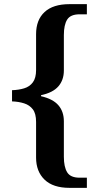

<svg xmlns="http://www.w3.org/2000/svg" viewBox="-20 -780 477 926"><path d="M315 126Q236 126 195 86.5Q154 47 154 -20V-192Q154 -232 138.5 -252.5Q123 -273 96.5 -281.5Q70 -290 38 -291V-345Q70 -346 96.5 -354Q123 -362 138.5 -383Q154 -404 154 -442V-615Q154 -684 195 -722Q236 -760 315 -760H399V-711H364Q320 -711 304 -685.5Q288 -660 288 -611V-440Q288 -394 261.5 -363.5Q235 -333 178 -321V-316Q235 -303 261.5 -272.5Q288 -242 288 -195V-24Q288 25 304 51Q320 77 364 77H399V126Z"/></svg>

Font: Noto Serif Toto SemiBold
Style: Regular
Weight: 600
Designer: Monotype Design Team
Foundry: Monotype Imaging Inc.
Version: Version 2.001; ttfautohint (v1.8.4.7-5d5b)